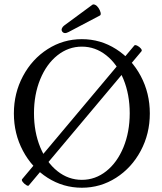

<svg xmlns="http://www.w3.org/2000/svg" viewBox="-20 -858 753 891"><path d="M44.4 -331.5Q44.4 -425.8 86.7 -504.9Q128.9 -584 201.2 -630.1Q273.4 -676.3 359.9 -676.3Q446.3 -676.3 518.8 -630.1Q591.3 -584 633.3 -504.9Q675.3 -425.8 675.3 -331.5Q675.3 -237.3 633.1 -158.2Q590.8 -79.1 518.6 -33Q446.3 13.2 359.9 13.2Q273.4 13.2 200.9 -33Q128.4 -79.1 86.4 -158.2Q44.4 -237.3 44.4 -331.5ZM582 -332.5Q582 -419.4 553 -490.2Q523.9 -561 473.1 -601.3Q422.4 -641.6 359.9 -641.6Q297.4 -641.6 246.6 -601.3Q195.8 -561 166.7 -490.2Q137.7 -419.4 137.7 -332.5Q137.7 -245.6 166.7 -174.8Q195.8 -104 246.6 -63.7Q297.4 -23.4 359.9 -23.4Q422.4 -23.4 473.1 -63.7Q523.9 -104 553 -174.8Q582 -245.6 582 -332.5ZM82.5 -26.4 603.5 -647Q606.9 -650.9 616.9 -646Q627 -641.1 633.8 -632.8Q640.6 -624.5 636.2 -619.6L113.3 2.9Q110.4 6.3 101.3 0.7Q92.3 -4.9 85.7 -13.4Q79.1 -22 82.5 -26.4ZM268.1 -712.4Q264.2 -718.8 267.3 -726.3Q270.5 -733.9 276.9 -738.8L408.7 -835.9Q413.6 -839.4 421.9 -835.4Q430.2 -831.5 437 -821.3Q444.3 -810.5 446.8 -799.8Q449.2 -789.1 443.8 -786.1L298.3 -709.5Q288.6 -704.1 280.8 -704.6Q272.9 -705.1 268.1 -712.4Z"/></svg>

Font: Junicode Two Beta VF
Style: Regular
Weight: 400
Designer: Peter S. Baker
Foundry: Briery Creek Software
Version: Version 1.031 beta; ttfautohint (v1.8.1.43-b0c9)